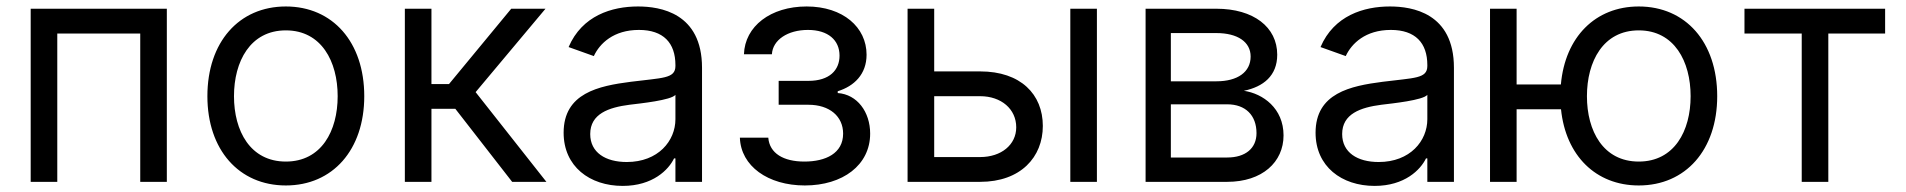

<svg xmlns="http://www.w3.org/2000/svg" viewBox="-20 -573 6006 605"><path d="M76.7 0H160.5V-467.3H421.9V0H505.7V-545.5H76.7Z M880.7 11.4C1028.4 11.4 1127.8 -100.9 1127.8 -269.9C1127.8 -440.3 1028.4 -552.6 880.7 -552.6C733 -552.6 633.5 -440.3 633.5 -269.9C633.5 -100.9 733 11.4 880.7 11.4ZM880.7 -63.9C768.5 -63.9 717.3 -160.5 717.3 -269.9C717.3 -379.3 768.5 -477.3 880.7 -477.3C992.9 -477.3 1044 -379.3 1044 -269.9C1044 -160.5 992.9 -63.9 880.7 -63.9Z M1255.7 0H1339.5V-230.1H1414.8L1593.8 0H1701.7L1478.7 -282.7L1698.9 -545.5H1590.9L1394.9 -308.2H1339.5V-545.5H1255.7Z M1942.1 12.8C2037.3 12.8 2087 -38.4 2104 -73.9H2108.3V0H2192.1V-359.4C2192.1 -532.7 2060 -552.6 1990.4 -552.6C1908 -552.6 1814.3 -524.1 1771.7 -424.7L1851.2 -396.3C1869.7 -436.1 1913.4 -478.7 1993.3 -478.7C2070.3 -478.7 2108.3 -437.9 2108.3 -367.9V-365.1C2108.3 -324.6 2067.1 -328.1 1967.7 -315.3C1866.5 -302.2 1756 -279.8 1756 -154.8C1756 -48.3 1838.4 12.8 1942.1 12.8ZM1954.9 -62.5C1888.1 -62.5 1839.8 -92.3 1839.8 -150.6C1839.8 -214.5 1898.1 -234.4 1963.4 -242.9C1998.9 -247.2 2094.1 -257.1 2108.3 -274.1V-197.4C2108.3 -129.3 2054.3 -62.5 1954.9 -62.5Z M2311.4 -139.2C2314.3 -49.7 2399.9 11.4 2516 11.4C2635.3 11.4 2721.9 -52.6 2721.9 -152C2721.9 -220.2 2681.1 -275.6 2619.7 -279.8V-285.5C2671.5 -301.5 2710.6 -339.1 2710.6 -400.6C2710.6 -486.9 2636.7 -552.6 2521.7 -552.6C2408 -552.6 2327.1 -490.1 2324.2 -402H2412.3C2414.8 -447.1 2462 -478.7 2525.9 -478.7C2589.5 -478.7 2625.4 -446.4 2625.4 -397.7C2625.4 -352.3 2594.1 -318.2 2527.3 -318.2H2433.6V-242.9H2527.3C2594.1 -242.9 2636.7 -206.3 2636.7 -152C2636.7 -89.8 2581.7 -63.9 2514.6 -63.9C2448.9 -63.9 2404.8 -89.8 2400.9 -139.2Z M2923.7 -348V-545.5H2839.8V0H3068.5C3196.4 0 3266 -78.1 3266 -176.1C3266 -275.6 3196.4 -348 3068.5 -348ZM3352.6 0H3436.4V-545.5H3352.6ZM2923.7 -269.9H3068.5C3134.9 -269.9 3182.2 -229.4 3182.2 -171.9C3182.2 -116.8 3134.9 -78.1 3068.5 -78.1H2923.7Z M3589.8 0H3846.9C3957.7 0 4024.5 -62.5 4024.5 -146.3C4024.5 -231.9 3959.5 -278.1 3899.5 -286.9C3960.9 -299.7 4004.6 -334.2 4004.6 -400.6C4004.6 -487.6 3930 -545.5 3812.9 -545.5H3589.8ZM3669.4 -76.7V-244.3H3846.9C3904.5 -244.3 3939.3 -209.9 3939.3 -153.4C3939.3 -105.8 3904.5 -76.7 3846.9 -76.7ZM3669.4 -316.8V-468.8H3812.9C3880 -468.8 3920.8 -440.7 3920.8 -394.9C3920.8 -346.2 3880 -316.8 3812.9 -316.8Z M4311.4 12.8C4406.6 12.8 4456.3 -38.4 4473.4 -73.9H4477.6V0H4561.4V-359.4C4561.4 -532.7 4429.3 -552.6 4359.7 -552.6C4277.3 -552.6 4183.6 -524.1 4141 -424.7L4220.5 -396.3C4239 -436.1 4282.7 -478.7 4362.6 -478.7C4439.6 -478.7 4477.6 -437.9 4477.6 -367.9V-365.1C4477.6 -324.6 4436.4 -328.1 4337 -315.3C4235.8 -302.2 4125.4 -279.8 4125.4 -154.8C4125.4 -48.3 4207.7 12.8 4311.4 12.8ZM4324.2 -62.5C4257.5 -62.5 4209.2 -92.3 4209.2 -150.6C4209.2 -214.5 4267.4 -234.4 4332.7 -242.9C4368.3 -247.2 4463.4 -257.1 4477.6 -274.1V-197.4C4477.6 -129.3 4423.7 -62.5 4324.2 -62.5Z M4758.9 -545.5H4675.1V0H4758.9V-228.7H4898.8C4913.7 -82.7 5008.5 11.4 5143.8 11.4C5291.5 11.4 5391 -100.9 5391 -269.9C5391 -440.3 5291.5 -552.6 5143.8 -552.6C5007.1 -552.6 4911.6 -456.3 4898.4 -306.8H4758.9ZM5143.8 -63.9C5031.6 -63.9 4980.5 -160.5 4980.5 -269.9C4980.5 -379.3 5031.6 -477.3 5143.8 -477.3C5256 -477.3 5307.2 -379.3 5307.2 -269.9C5307.2 -160.5 5256 -63.9 5143.8 -63.9Z M5476.9 -467.3H5657.3V0H5741.1V-467.3H5920.1V-545.5H5476.9Z"/></svg>

Font: Karasuma Gothic
Style: Regular
Weight: 400
Designer: Rasmus Andersson, Ryoko Nishizuka
Foundry: Genbu
Version: Version 1.00